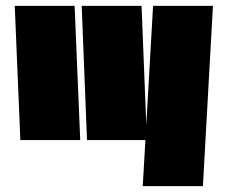

<svg xmlns="http://www.w3.org/2000/svg" viewBox="-20 -586 775 651"><path d="M252 -111H49L30 -566H233ZM464 45 473 -111H275L257 -566H460L476 -163L499 -566H702L668 45Z"/></svg>

Font: ChangwonDangamAsac Bold
Style: Regular
Weight: 700
Designer: Choi Chi-young, Lee Youngbeen, Kim Jungjin, Yoon Jihee, Han Dohee
Foundry: YoonDesign Inc.
Version: Version 1.010;Build 20210623